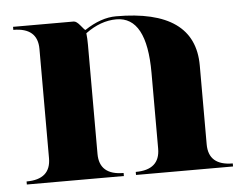

<svg xmlns="http://www.w3.org/2000/svg" viewBox="-43 -564 788 616"><g transform="rotate(-5 351.5 -256.5)"><path d="M253.9 -429.7V-78.1Q253.9 -9.8 332 -9.8V0H19.5V-9.8Q97.7 -9.8 97.7 -78.1V-429.7Q97.7 -498 19.5 -498V-507.8H214.8Q223.6 -507.8 235.8 -492.7Q248 -477.5 250 -477.5Q302.7 -512.7 351.6 -512.7Q605.5 -512.7 605.5 -332V-78.1Q605.5 -9.8 683.6 -9.8V0H371.1V-9.8Q449.2 -9.8 449.2 -78.1V-322.3Q449.2 -502.9 351.6 -502.9Q300.8 -502.9 252 -466.8Q253.9 -449.2 253.9 -429.7Z"/></g></svg>

Font: spinwerad
Style: Bold
Weight: 700
Width: 7
Version: Version 0.3